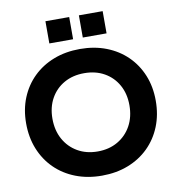

<svg xmlns="http://www.w3.org/2000/svg" viewBox="-102 -1066 1076 1171"><g transform="rotate(-10 435.5 -481.0)"><path d="M435.3 12.7Q346.4 12.7 272.7 -16Q199.1 -44.6 145.6 -97.3Q92.1 -150 63 -222.3Q33.9 -294.5 33.9 -381.5Q33.9 -467.5 63.1 -538.9Q92.3 -610.3 145.7 -662.5Q199.1 -714.6 272.7 -743.1Q346.3 -771.6 435.4 -771.6Q524.4 -771.6 598 -743.1Q671.5 -714.6 724.9 -662.5Q778.3 -610.3 807.5 -538.9Q836.7 -467.4 836.7 -381.4Q836.7 -294.4 807.6 -222.2Q778.5 -150 725 -97.3Q671.5 -44.6 598 -16Q524.4 12.7 435.3 12.7ZM435.2 -137.2Q505.8 -137.2 559.5 -168.4Q613.3 -199.6 643.5 -254.5Q673.7 -309.5 673.7 -381.6Q673.7 -452.7 643.5 -506.9Q613.3 -561.1 559.6 -591.5Q506 -621.8 435.4 -621.8Q364.8 -621.8 311.1 -591.5Q257.3 -561.1 227.1 -506.9Q196.9 -452.7 196.9 -381.6Q196.9 -309.5 227.1 -254.5Q257.3 -199.6 311 -168.4Q364.7 -137.2 435.2 -137.2ZM258.1 -974.8H405.3V-837.3H258.1ZM465.3 -974.8H612.5V-837.3H465.3Z"/></g></svg>

Font: Hepta Slab ExtraLight
Style: Regular
Weight: 200
Designer: Michael LaGattuta
Foundry: Michael LaGattuta
Version: Version 1.100